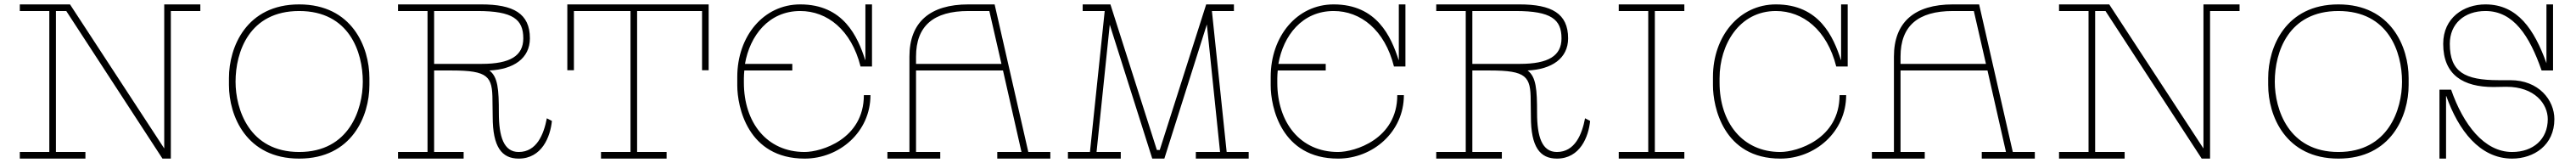

<svg xmlns="http://www.w3.org/2000/svg" viewBox="-20 -720 11703 740"><path d="M890 -700H726V-46L298 -700H70V-670H204V-30H70V0H368V-30H234V-670H281L718 0H756V-670H890Z M1658 -366C1658 -506 1579 -700 1339 -700C1099 -700 1020 -506 1020 -366V-334C1020 -194 1099 0 1339 0C1579 0 1658 -194 1658 -334ZM1339 -30C1112 -30 1050 -224 1050 -349C1050 -484 1112 -670 1339 -670C1566 -670 1628 -484 1628 -349C1628 -224 1566 -30 1339 -30Z M2464 -183C2450 -110 2418 -30 2336 -30C2268 -30 2246 -100 2246 -208C2246 -313 2242 -371 2203 -400C2313 -405 2387 -455 2387 -546C2387 -659 2312 -700 2166 -700H1788V-670H1922V-30H1788V0H2086V-30H1952V-400H2032C2198 -400 2217 -373 2217 -263C2217 -240 2218 -211 2218 -190C2218 -53 2259 0 2336 0C2442 0 2480 -100 2487 -171ZM1952 -430V-670H2149C2310 -670 2357 -632 2357 -546C2357 -467 2298 -430 2168 -430Z M2557 -700V-401H2587V-670H2844V-30H2710V0H3008V-30H2874V-670H3169V-401H3199V-700Z M3615 -670C3737 -670 3847 -585 3889 -418H3941V-700H3911V-448H3910C3876 -553 3812 -700 3615 -700C3448 -700 3329 -555 3329 -371V-332C3329 -236 3376 0 3635 0C3793 0 3934 -121 3934 -288H3904C3904 -88 3710 -30 3635 -30C3463 -30 3359 -164 3359 -345V-365C3359 -377 3360 -388 3361 -400H3579V-430H3364C3386 -558 3472 -670 3615 -670Z M4651 -30 4498 -700H4379C4204 -700 4111 -619 4111 -463V-30H4011V0H4251V-30H4141V-400H4536L4620 -30H4510V0H4751V-30ZM4141 -430V-463C4141 -602 4220 -670 4379 -670H4474L4529 -430Z M5552 -30 5485 -670H5585V-700H5459L5248 -39H5235L5024 -700H4898V-670H4998L4931 -30H4831V0H5071V-30H4961L5021 -608L5214 0H5269L5462 -609L5522 -30H5412V0H5652V-30Z M6038 -670C6160 -670 6270 -585 6312 -418H6364V-700H6334V-448H6333C6299 -553 6235 -700 6038 -700C5871 -700 5752 -555 5752 -371V-332C5752 -236 5799 0 6058 0C6216 0 6357 -121 6357 -288H6327C6327 -88 6133 -30 6058 -30C5886 -30 5782 -164 5782 -345V-365C5782 -377 5783 -388 5784 -400H6002V-430H5787C5809 -558 5895 -670 6038 -670Z M7180 -183C7166 -110 7134 -30 7052 -30C6984 -30 6962 -100 6962 -208C6962 -313 6958 -371 6919 -400C7029 -405 7103 -455 7103 -546C7103 -659 7028 -700 6882 -700H6504V-670H6638V-30H6504V0H6802V-30H6668V-400H6748C6914 -400 6933 -373 6933 -263C6933 -240 6934 -211 6934 -190C6934 -53 6975 0 7052 0C7158 0 7196 -100 7203 -171ZM6668 -430V-670H6865C7026 -670 7073 -632 7073 -546C7073 -467 7014 -430 6884 -430Z M7631 -670V-700H7333V-670H7467V-30H7333V0H7631V-30H7497V-670Z M8047 -670C8169 -670 8279 -585 8321 -418H8373V-700H8343V-448H8342C8308 -553 8244 -700 8047 -700C7880 -700 7761 -555 7761 -371V-332C7761 -236 7808 0 8067 0C8225 0 8366 -121 8366 -288H8336C8336 -88 8142 -30 8067 -30C7895 -30 7791 -164 7791 -345V-365C7791 -517 7880 -670 8047 -670Z M9123 -30 8970 -700H8851C8676 -700 8583 -619 8583 -463V-30H8483V0H8723V-30H8613V-400H9008L9092 -30H8982V0H9223V-30ZM8613 -430V-463C8613 -602 8692 -670 8851 -670H8946L9001 -430Z M10153 -700H9989V-46L9561 -700H9333V-670H9467V-30H9333V0H9631V-30H9497V-670H9544L9981 0H10019V-670H10153Z M10921 -366C10921 -506 10842 -700 10602 -700C10362 -700 10283 -506 10283 -366V-334C10283 -194 10362 0 10602 0C10842 0 10921 -194 10921 -334ZM10602 -30C10375 -30 10313 -224 10313 -349C10313 -484 10375 -670 10602 -670C10829 -670 10891 -484 10891 -349C10891 -224 10829 -30 10602 -30Z M11383 -356H11330C11176 -356 11108 -393 11108 -521C11108 -612 11174 -670 11270 -670C11397 -670 11470 -558 11525 -400H11577V-700H11547V-433C11492 -586 11416 -700 11270 -700C11171 -700 11078 -639 11078 -521C11078 -379 11170 -325 11306 -325C11326 -325 11346 -326 11365 -326C11494 -326 11553 -248 11553 -179C11553 -88 11487 -30 11391 -30C11264 -30 11169 -155 11114 -313H11061V0H11091V-284H11092C11147 -129 11244 0 11391 0C11490 0 11583 -61 11583 -179C11583 -266 11512 -356 11383 -356Z"/></svg>

Font: Space Cowgirl Thin
Style: Regular
Weight: 100
Designer: Valery Marier
Foundry: Valery Marier
Version: Version 1.000;hotconv 1.0.109;makeotfexe 2.5.65596